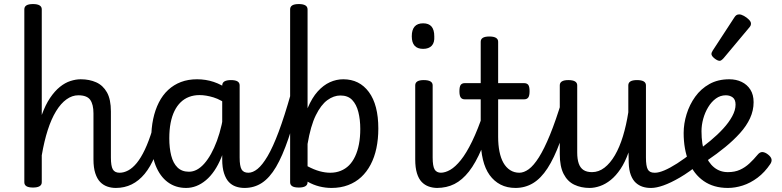

<svg xmlns="http://www.w3.org/2000/svg" viewBox="-20 -910 3859 947"><path d="M551 17Q529 17 509 10Q489 3 474 -12.5Q459 -28 450 -55.5Q441 -83 441 -124V-351Q441 -395 425 -417.5Q409 -440 366 -440Q336 -440 308 -420Q280 -400 256.5 -361.5Q233 -323 215.5 -268.5Q198 -214 186 -144V-11Q186 2 175 8.5Q164 15 143 15Q121 15 110.5 8.5Q100 2 100 -11V-864Q100 -877 110.5 -883.5Q121 -890 143 -890Q164 -890 175 -883.5Q186 -877 186 -864V-343Q204 -393 227 -427Q250 -461 275.5 -481.5Q301 -502 327.5 -510.5Q354 -519 378 -519Q421 -519 454.5 -504Q488 -489 507.5 -454.5Q527 -420 527 -360V-133Q527 -91 536.5 -74.5Q546 -58 570 -58Q584 -58 591 -46.5Q598 -35 596.5 -20.5Q595 -6 584 5.5Q573 17 551 17Z M551 17Q537 17 530.5 5.5Q524 -6 525.5 -20.5Q527 -35 538 -46.5Q549 -58 570 -58Q591 -58 612.5 -69.5Q634 -81 654.5 -106Q675 -131 694.5 -172Q714 -213 732 -272Q736 -287 749 -289.5Q762 -292 773 -285.5Q784 -279 781 -264Q766 -193 744 -140Q722 -87 693.5 -52.5Q665 -18 629.5 -0.5Q594 17 551 17Z M898 17Q846 17 807.5 -11.5Q769 -40 747.5 -94Q726 -148 726 -226Q726 -278 735.5 -323Q745 -368 763.5 -404.5Q782 -441 809.5 -466.5Q837 -492 872.5 -505.5Q908 -519 952 -519Q995 -519 1034 -506Q1073 -493 1112 -465V-386Q1071 -418 1033.5 -429.5Q996 -441 964 -441Q936 -441 912.5 -432Q889 -423 871 -405.5Q853 -388 840.5 -362.5Q828 -337 821.5 -303.5Q815 -270 815 -228Q815 -180 824.5 -142.5Q834 -105 855.5 -84Q877 -63 912 -63Q952 -63 987.5 -103Q1023 -143 1050 -215.5Q1077 -288 1089 -388L1109 -315Q1102 -207 1071.5 -133Q1041 -59 995.5 -21Q950 17 898 17ZM1186 17Q1163 17 1143 10Q1123 3 1108.5 -12.5Q1094 -28 1085 -55.5Q1076 -83 1076 -124V-488Q1076 -502 1087 -508.5Q1098 -515 1119 -515Q1141 -515 1151.5 -508.5Q1162 -502 1162 -489V-133Q1162 -91 1171.5 -74.5Q1181 -58 1205 -58Q1217 -58 1223.5 -46.5Q1230 -35 1228 -20.5Q1226 -6 1216 5.5Q1206 17 1186 17Z M1186 17Q1172 17 1165.5 5.5Q1159 -6 1160.5 -20.5Q1162 -35 1173 -46.5Q1184 -58 1205 -58Q1227 -58 1250.5 -77Q1274 -96 1300 -140Q1326 -184 1354.5 -260Q1383 -336 1415 -449Q1419 -462 1432.5 -463Q1446 -464 1456.5 -457Q1467 -450 1464 -436Q1432 -313 1402.5 -226.5Q1373 -140 1341.5 -86.5Q1310 -33 1272 -8Q1234 17 1186 17Z M1454 15Q1432 15 1421.5 8.5Q1411 2 1411 -11V-864Q1411 -877 1421.5 -883.5Q1432 -890 1454 -890Q1475 -890 1486 -883.5Q1497 -877 1497 -863V-376Q1519 -428 1547 -459Q1575 -490 1607 -504.5Q1639 -519 1673 -519Q1753 -519 1799.5 -456Q1846 -393 1846 -276Q1846 -224 1836.5 -179Q1827 -134 1808 -98Q1789 -62 1761.5 -36.5Q1734 -11 1697 3Q1660 17 1615 17Q1585 17 1555 9.5Q1525 2 1497 -14V-11Q1497 2 1486 8.5Q1475 15 1454 15ZM1497 -90Q1529 -73 1556.5 -65.5Q1584 -58 1609 -58Q1637 -58 1660.5 -67.5Q1684 -77 1701.5 -94.5Q1719 -112 1731.5 -138.5Q1744 -165 1750.5 -199Q1757 -233 1757 -274Q1757 -320 1747.5 -357.5Q1738 -395 1717 -417Q1696 -439 1659 -439Q1626 -439 1594.5 -416Q1563 -393 1537.5 -341Q1512 -289 1497 -200Z M2137 17Q2115 17 2095 10Q2075 3 2060 -12.5Q2045 -28 2036.5 -55.5Q2028 -83 2028 -124V-489Q2028 -502 2038.5 -508.5Q2049 -515 2070 -515Q2092 -515 2103 -508.5Q2114 -502 2114 -489V-133Q2114 -91 2123.5 -74.5Q2133 -58 2156 -58Q2170 -58 2177 -46.5Q2184 -35 2182.5 -20.5Q2181 -6 2170 5.5Q2159 17 2137 17ZM2067 -669Q2039 -669 2025 -684.5Q2011 -700 2011 -731Q2011 -763 2025 -779Q2039 -795 2067 -795Q2095 -795 2108.5 -779Q2122 -763 2122 -731Q2124 -700 2109.5 -684.5Q2095 -669 2067 -669Z M2134 17Q2120 17 2113.5 5.5Q2107 -6 2108.5 -20.5Q2110 -35 2121 -46.5Q2132 -58 2153 -58Q2176 -58 2201 -72.5Q2226 -87 2253 -120.5Q2280 -154 2308.5 -212.5Q2337 -271 2367 -360Q2371 -374 2384.5 -374Q2398 -374 2408.5 -366Q2419 -358 2415 -345Q2385 -245 2355.5 -175.5Q2326 -106 2293 -64Q2260 -22 2221.5 -2.5Q2183 17 2134 17Z M2523 17Q2481 17 2449 0.5Q2417 -16 2395 -46.5Q2373 -77 2362 -122.5Q2351 -168 2351 -226V-420H2273Q2259 -420 2252.5 -429Q2246 -438 2246 -460Q2246 -483 2252.5 -491.5Q2259 -500 2273 -500H2351V-704Q2351 -717 2361.5 -723.5Q2372 -730 2394 -730Q2415 -730 2426 -723.5Q2437 -717 2437 -704V-500H2564Q2579 -500 2585.5 -491.5Q2592 -483 2592 -460Q2592 -438 2585.5 -429Q2579 -420 2564 -420H2437V-235Q2437 -195 2443.5 -162.5Q2450 -130 2463 -107Q2476 -84 2496 -71Q2516 -58 2542 -58Q2556 -58 2563 -46.5Q2570 -35 2568 -20.5Q2566 -6 2555 5.5Q2544 17 2523 17Z M2522 17Q2508 17 2501.5 5.5Q2495 -6 2496.5 -20.5Q2498 -35 2509 -46.5Q2520 -58 2541 -58Q2564 -58 2588 -75.5Q2612 -93 2638 -134Q2664 -175 2692.5 -244.5Q2721 -314 2753 -419Q2758 -432 2771 -433.5Q2784 -435 2794.5 -426.5Q2805 -418 2802 -405Q2772 -290 2742.5 -210Q2713 -130 2680.5 -80Q2648 -30 2609 -6.5Q2570 17 2522 17Z M2888 17Q2846 17 2812.5 1Q2779 -15 2760 -52Q2741 -89 2741 -150V-489Q2741 -502 2751.5 -508.5Q2762 -515 2783 -515Q2805 -515 2816 -508.5Q2827 -502 2827 -489V-158Q2827 -125 2834.5 -103.5Q2842 -82 2858 -71.5Q2874 -61 2900 -61Q2933 -61 2961.5 -83Q2990 -105 3013 -144.5Q3036 -184 3052.5 -238Q3069 -292 3079 -356V-489Q3079 -502 3089.5 -508.5Q3100 -515 3122 -515Q3144 -515 3155 -508.5Q3166 -502 3166 -489V-133Q3166 -91 3175 -74.5Q3184 -58 3208 -58Q3222 -58 3228.5 -46.5Q3235 -35 3233.5 -20.5Q3232 -6 3221 5.5Q3210 17 3189 17Q3168 17 3149.5 11Q3131 5 3116 -8.5Q3101 -22 3091.5 -46.5Q3082 -71 3081 -108L3080 -158Q3063 -110 3040.5 -76.5Q3018 -43 2992.5 -22.5Q2967 -2 2940 7.5Q2913 17 2888 17Z M3192 17Q3178 17 3171.5 5.5Q3165 -6 3166.5 -20.5Q3168 -35 3179 -46.5Q3190 -58 3211 -58Q3229 -58 3256.5 -69.5Q3284 -81 3320 -104Q3356 -127 3400 -162Q3412 -171 3423 -167.5Q3434 -164 3440.5 -153Q3447 -142 3446 -128.5Q3445 -115 3433 -105Q3379 -61 3333.5 -34.5Q3288 -8 3252.5 4.5Q3217 17 3192 17Z M3570 17Q3500 17 3451 -17Q3402 -51 3377 -112.5Q3352 -174 3352 -254Q3352 -300 3366.5 -347Q3381 -394 3409 -433Q3437 -472 3479 -495.5Q3521 -519 3577 -519Q3611 -519 3638 -506Q3665 -493 3681 -468Q3697 -443 3697 -406Q3697 -365 3679.5 -327Q3662 -289 3630 -253.5Q3598 -218 3557 -184.5Q3516 -151 3469 -119L3412 -161Q3449 -187 3484 -216Q3519 -245 3547 -275.5Q3575 -306 3591.5 -336.5Q3608 -367 3608 -394Q3608 -419 3594 -429.5Q3580 -440 3560 -440Q3533 -440 3511 -424Q3489 -408 3473 -381.5Q3457 -355 3448.5 -324Q3440 -293 3440 -263Q3440 -198 3456.5 -153Q3473 -108 3502 -84.5Q3531 -61 3570 -61Q3604 -61 3629.5 -72.5Q3655 -84 3676.5 -104Q3698 -124 3716 -146Q3728 -161 3741 -160Q3754 -159 3768 -148Q3782 -137 3785 -126Q3788 -115 3780 -102Q3752 -60 3716.5 -33.5Q3681 -7 3643.5 5Q3606 17 3570 17Z M3530 -610Q3519 -610 3504 -622Q3489 -634 3489 -644Q3489 -647 3490 -650Q3491 -653 3495 -660L3602 -824Q3607 -832 3612.5 -835.5Q3618 -839 3626 -839Q3636 -839 3649.5 -831.5Q3663 -824 3673.5 -813.5Q3684 -803 3684 -794Q3684 -787 3681.5 -782.5Q3679 -778 3672 -770L3549 -623Q3537 -610 3530 -610Z"/></svg>

Font: Playwrite GB S
Style: Regular
Weight: 400
Designer: Veronika Burian, José Scaglione
Foundry: TypeTogether
Version: Version 1.000